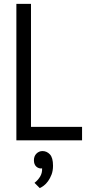

<svg xmlns="http://www.w3.org/2000/svg" viewBox="-20 -720 455 985"><path d="M401 0H64V-700H139V-69H401ZM154 102Q154 81 167 68Q180 55 198 55Q220 55 236 72Q252 89 252 130Q252 156 244.5 175.5Q237 195 226.5 209.5Q216 224 204.5 232.5Q193 241 184 245L157 218Q174 205 185.5 186.5Q197 168 196 144Q179 146 166.5 135Q154 124 154 102Z"/></svg>

Font: PT Sans Narrow
Style: Regular
Weight: 400
Width: 3
Designer: A.Korolkova, O.Umpeleva, V.Yefimov
Foundry: ParaType Ltd
Version: Version 2.003W OFL